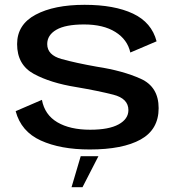

<svg xmlns="http://www.w3.org/2000/svg" viewBox="-20 -616 733 797"><path d="M352.5 4.5Q489.5 4.5 564 -37Q638.5 -78.5 638.5 -167Q638.5 -255.5 564.2 -289Q490 -322.5 382.5 -339Q295 -354.5 235.5 -371Q176 -387.5 176 -433Q176 -470.5 214 -492.5Q252 -514.5 329 -514.5Q409 -514.5 459 -483.2Q509 -452 521 -398L630 -444.5Q609.5 -523 532 -559.5Q454.5 -596 331 -596Q204.5 -596 127.8 -555Q51 -514 51 -433Q51 -347 120.5 -309.2Q190 -271.5 296.5 -254.5Q387.5 -239 450.2 -223Q513 -207 513 -159Q513 -122 472.5 -99.8Q432 -77.5 354.5 -77.5Q270.5 -77.5 218 -108.5Q165.5 -139.5 154 -201.5L45 -154.5Q67.5 -70 149.2 -32.8Q231 4.5 352.5 4.5ZM277 161H322.5L388.5 32.5H315Z"/></svg>

Font: Anybody SemiExpanded Medium
Style: Regular
Weight: 500
Width: 6
Version: Version 1.113;gftools[0.9.25]